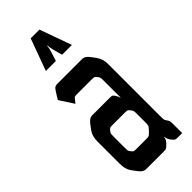

<svg xmlns="http://www.w3.org/2000/svg" viewBox="-223 -709 743 743"><g transform="rotate(-45 148.5 -337.0)"><path d="M127.9 -673.8H175.8L222.7 -543H168.9L159.2 -579.1Q154.3 -597.7 154.3 -608.4H152.3Q152.3 -596.7 146.5 -579.1L134.8 -543H80.1ZM224.6 -38.1H222.7Q222.7 -26.4 210 -13.7Q199.2 -2.9 195.3 -1.5Q191.4 0 180.7 0H85Q70.3 0 56.6 -18.6L42 -38.1Q28.3 -56.6 28.3 -85.9V-209Q28.3 -238.3 42 -256.8L56.6 -276.4Q70.3 -294.9 85 -294.9H180.7Q191.4 -294.9 194.3 -293.5Q197.3 -292 202.1 -285.2Q209 -275.4 210 -266.6H211.9V-355.5Q211.9 -370.1 210.9 -374.5Q210 -378.9 204.6 -385.3Q199.2 -391.6 196.3 -393.1Q193.4 -394.5 182.6 -394.5H96.7Q89.8 -394.5 85.9 -390.6Q78.1 -380.9 71.3 -372.1L33.2 -430.7L45.9 -451.2Q55.7 -466.8 58.6 -469.7Q64.5 -476.6 76.2 -476.6H212.9Q227.5 -476.6 241.2 -458L254.9 -439.5Q269.5 -419.9 269.5 -391.6V-105.5Q269.5 -90.8 270.5 -86.9Q271.5 -83 276.4 -76.2Q281.2 -69.3 282.2 -64.9Q283.2 -60.5 283.2 -46.9V0H259.8Q249 0 245.1 -2.4Q241.2 -4.9 234.4 -13.7Q224.6 -26.4 224.6 -38.1ZM85.9 -173.8V-121.1Q85.9 -106.4 86.4 -102.5Q86.9 -98.6 92.3 -91.8Q97.7 -85 100.6 -83.5Q103.5 -82 114.3 -82H168.9Q179.7 -82 183.6 -84Q187.5 -85.9 197.8 -96.7Q208 -107.4 210 -111.8Q211.9 -116.2 211.9 -130.9V-173.8Q211.9 -188.5 210.9 -192.4Q210 -196.3 204.6 -203.1Q199.2 -210 196.3 -211.4Q193.4 -212.9 182.6 -212.9H114.3Q103.5 -212.9 100.6 -211.4Q97.7 -210 92.3 -203.1Q86.9 -196.3 86.4 -192.4Q85.9 -188.5 85.9 -173.8Z"/></g></svg>

Font: Vancouver Drive
Style: Regular
Weight: 400
Designer: Valery Zaveryaev
Foundry: Cyreal (www.cyreal.org)
Version: Version 1.06